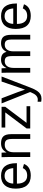

<svg xmlns="http://www.w3.org/2000/svg" viewBox="1358 -1936 786 3541"><g transform="rotate(-90 1750.5 -165.0)"><path d="M134.8 -245.6Q134.8 -154.8 172.4 -105.5Q210 -56.2 282.2 -56.2Q339.4 -56.2 373.8 -79.1Q408.2 -102.1 420.4 -137.2L497.6 -115.2Q450.2 9.8 282.2 9.8Q165 9.8 103.8 -60.1Q42.5 -129.9 42.5 -267.6Q42.5 -398.4 103.8 -468.3Q165 -538.1 278.8 -538.1Q511.7 -538.1 511.7 -257.3V-245.6ZM420.9 -313Q413.6 -396.5 378.4 -434.8Q343.3 -473.1 277.3 -473.1Q213.4 -473.1 176 -430.4Q138.7 -387.7 135.7 -313Z M959 0V-335Q959 -387.2 948.7 -416Q938.5 -444.8 916 -457.5Q893.6 -470.2 850.1 -470.2Q786.6 -470.2 750 -426.8Q713.4 -383.3 713.4 -306.2V0H625.5V-415.5Q625.5 -507.8 622.6 -528.3H705.6Q706.1 -525.9 706.5 -515.1Q707 -504.4 707.8 -490.5Q708.5 -476.6 709.5 -438H710.9Q741.2 -492.7 781 -515.4Q820.8 -538.1 879.9 -538.1Q966.8 -538.1 1007.1 -494.9Q1047.4 -451.7 1047.4 -352.1V0Z M1152.8 0V-66.9L1448.2 -460.4H1169.4V-528.3H1552.2V-461.4L1256.3 -67.9H1562.5V0Z M1705.6 207.5Q1669.4 207.5 1645 202.1V136.2Q1663.6 139.2 1686 139.2Q1768.1 139.2 1815.9 18.6L1824.2 -2.4L1614.7 -528.3H1708.5L1819.8 -236.3Q1822.3 -229.5 1825.7 -220Q1829.1 -210.4 1847.7 -156.2Q1866.2 -102.1 1867.7 -95.7L1901.9 -191.9L2017.6 -528.3H2110.4L1907.2 0Q1874.5 84.5 1846.2 125.7Q1817.9 167 1783.4 187.3Q1749 207.5 1705.6 207.5Z M2487.3 0V-335Q2487.3 -411.6 2466.3 -440.9Q2445.3 -470.2 2390.6 -470.2Q2334.5 -470.2 2301.8 -427.2Q2269 -384.3 2269 -306.2V0H2181.6V-415.5Q2181.6 -507.8 2178.7 -528.3H2261.7Q2262.2 -525.9 2262.7 -515.1Q2263.2 -504.4 2263.9 -490.5Q2264.6 -476.6 2265.6 -438H2267.1Q2295.4 -494.1 2332 -516.1Q2368.7 -538.1 2421.4 -538.1Q2481.4 -538.1 2516.4 -514.2Q2551.3 -490.2 2564.9 -438H2566.4Q2593.8 -491.2 2632.6 -514.6Q2671.4 -538.1 2726.6 -538.1Q2806.6 -538.1 2843 -494.6Q2879.4 -451.2 2879.4 -352.1V0H2792.5V-335Q2792.5 -411.6 2771.5 -440.9Q2750.5 -470.2 2695.8 -470.2Q2638.2 -470.2 2606.2 -427.5Q2574.2 -384.8 2574.2 -306.2V0Z M3080.1 -245.6Q3080.1 -154.8 3117.7 -105.5Q3155.3 -56.2 3227.5 -56.2Q3284.7 -56.2 3319.1 -79.1Q3353.5 -102.1 3365.7 -137.2L3442.9 -115.2Q3395.5 9.8 3227.5 9.8Q3110.4 9.8 3049.1 -60.1Q2987.8 -129.9 2987.8 -267.6Q2987.8 -398.4 3049.1 -468.3Q3110.4 -538.1 3224.1 -538.1Q3457 -538.1 3457 -257.3V-245.6ZM3366.2 -313Q3358.9 -396.5 3323.7 -434.8Q3288.6 -473.1 3222.7 -473.1Q3158.7 -473.1 3121.3 -430.4Q3084 -387.7 3081.1 -313Z"/></g></svg>

Font: Arial
Style: Regular
Weight: 400
Designer: Steve Matteson
Foundry: Ascender Corporation
Version: Version 2.00.3